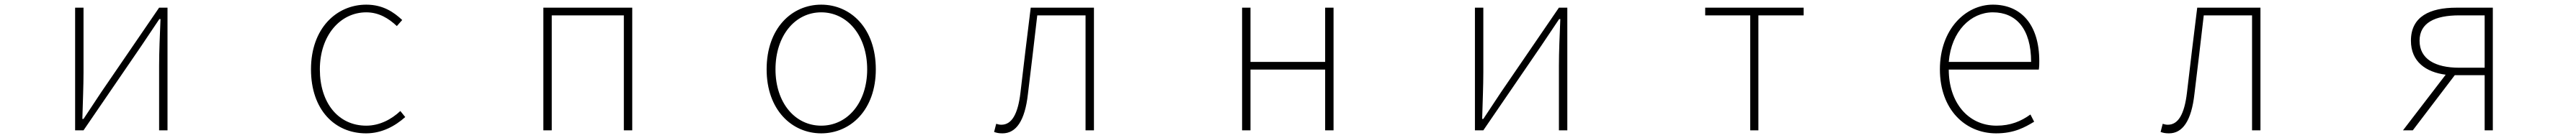

<svg xmlns="http://www.w3.org/2000/svg" viewBox="-20 -560 11040 593"><path d="M302 0H338L586 -363C608 -396 641 -445 663 -478H668C665 -407 662 -336 662 -277V0H698V-527H662L414 -164C392 -131 360 -82 338 -49H333C335 -120 338 -191 338 -249V-527H302Z M1549 13C1617 13 1673 -18 1717 -57L1696 -83C1659 -48 1608 -20 1550 -20C1430 -20 1351 -118 1351 -262C1351 -407 1438 -507 1550 -507C1604 -507 1646 -481 1681 -448L1704 -474C1669 -507 1622 -540 1550 -540C1423 -540 1313 -439 1313 -262C1313 -88 1415 13 1549 13Z M2309 0H2345V-494H2654V0H2690V-527H2309Z M3500 13C3626 13 3734 -88 3734 -262C3734 -439 3626 -540 3500 -540C3374 -540 3266 -439 3266 -262C3266 -88 3374 13 3500 13ZM3500 -20C3388 -20 3304 -118 3304 -262C3304 -407 3388 -507 3500 -507C3612 -507 3697 -407 3697 -262C3697 -118 3612 -20 3500 -20Z M4277 13C4335 13 4373 -40 4386 -156C4400 -270 4413 -381 4426 -494H4633V0H4669V-527H4398C4383 -405 4368 -284 4354 -162C4343 -68 4316 -24 4272 -24C4263 -24 4257 -26 4250 -28L4241 7C4252 11 4261 13 4277 13Z M5304 0H5340V-261H5660V0H5696V-527H5660V-294H5340V-527H5304Z M6302 0H6338L6586 -363C6608 -396 6641 -445 6663 -478H6668C6665 -407 6662 -336 6662 -277V0H6698V-527H6662L6414 -164C6392 -131 6360 -82 6338 -49H6333C6335 -120 6338 -191 6338 -249V-527H6302Z M7482 0H7517V-494H7711V-527H7289V-494H7482Z M8536 13C8614 13 8659 -13 8699 -37L8683 -68C8643 -39 8598 -20 8538 -20C8414 -20 8333 -122 8333 -261H8719C8721 -275 8721 -286 8721 -297C8721 -453 8644 -540 8522 -540C8405 -540 8295 -434 8295 -262C8295 -90 8403 13 8536 13ZM8333 -294C8344 -427 8428 -507 8522 -507C8621 -507 8686 -437 8686 -294Z M9277 13C9335 13 9373 -40 9386 -156C9400 -270 9413 -381 9426 -494H9633V0H9669V-527H9398C9383 -405 9368 -284 9354 -162C9343 -68 9316 -24 9272 -24C9263 -24 9257 -26 9250 -28L9241 7C9252 11 9261 13 9277 13Z M10521 -269C10417 -269 10351 -307 10351 -385C10351 -462 10417 -494 10521 -494H10630V-269ZM10280 0H10322L10502 -237H10630V0H10665V-527H10509C10395 -527 10314 -489 10314 -385C10314 -295 10378 -250 10463 -239Z"/></svg>

Font: Harano Aji Gothic K1 ExtraLight
Style: Regular
Weight: 250
Foundry: Masamichi Hosoda
Version: HaranoAjiGothicK1-ExtraLight version 20230610;ttx 4.39.4